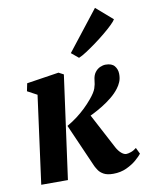

<svg xmlns="http://www.w3.org/2000/svg" viewBox="-95 -942 779 1017"><g transform="rotate(-10 294.0 -433.0)"><path d="M44.5 0 108 -473 56 -501 64.5 -542.5 237.5 -569 264 -555 188 0ZM431 9Q398.5 9 380 -1.2Q361.5 -11.5 352.5 -25Q343.5 -38.5 338.5 -48.5L235.5 -283Q264.5 -299.5 289.2 -318.2Q314 -337 335.8 -357.8Q357.5 -378.5 376.5 -401.5Q402.5 -432.5 409.8 -454Q417 -475.5 418.5 -496Q421 -522 432.8 -537.8Q444.5 -553.5 460.2 -560.5Q476 -567.5 490.5 -567.5Q523.5 -567.5 538 -549.8Q552.5 -532 553 -508Q553.5 -483 545.5 -464.2Q537.5 -445.5 526.5 -431.5Q509.5 -409 485 -389Q460.5 -369 433.2 -352.2Q406 -335.5 379.5 -322.2Q353 -309 331 -300L348.5 -348L465 -127.5Q476.5 -106.5 490.5 -94.5Q504.5 -82.5 517 -82.5Q526.5 -82.5 542 -87.8Q557.5 -93 572 -105L588 -71.5Q579 -59.5 557 -40.2Q535 -21 502.8 -6Q470.5 9 431 9ZM320 -659.5 487.5 -873.5 576 -796.5Q570.5 -786.5 552.2 -768.8Q534 -751 508.2 -729.8Q482.5 -708.5 454.5 -688Q426.5 -667.5 401.2 -651Q376 -634.5 358.5 -627.5Z"/></g></svg>

Font: Merriweather ExtraBold
Style: Italic
Weight: 800
Italic angle: -7.8°
Version: Version 2.101